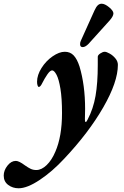

<svg xmlns="http://www.w3.org/2000/svg" viewBox="-146 -722 665 1031"><path d="M-126 221Q-126 193 -106 167.5Q-86 142 -61 142Q-44 142 -12 166Q5 178 18.5 184.5Q32 191 49 191Q77 191 104.5 164.5Q132 138 151 93Q187 11 187 -115Q187 -194 178.5 -245.5Q170 -297 157.5 -320.5Q145 -344 134 -344Q123 -344 108 -322Q93 -300 81 -276Q71 -255 62 -255Q59 -255 56 -262.5Q53 -270 53 -283Q53 -319 77 -357Q101 -395 136.5 -419.5Q172 -444 202 -444Q231 -444 249.5 -424.5Q268 -405 281 -365Q311 -265 311 -137Q311 -103 310 -84V-80Q310 -67 314 -67Q319 -67 325 -81Q355 -138 367 -207Q379 -276 379 -373V-417Q379 -426 392.5 -435Q406 -444 416 -444Q426 -444 443.5 -434Q461 -424 474 -408Q487 -392 487 -374Q487 -282 408.5 -145.5Q330 -9 199 130Q135 199 67.5 244Q0 289 -46 289Q-78 289 -102 271Q-126 253 -126 221ZM284 -485Q284 -495 288 -503L361 -665Q370 -685 379 -693.5Q388 -702 400 -702Q417 -702 440 -683Q463 -664 463 -650Q463 -634 440 -609L329 -486Q312 -469 298 -469Q284 -469 284 -485Z"/></svg>

Font: EB Garamond ExtraBold
Style: Italic
Weight: 800
Italic angle: -17.2°
Designer: Georg Duffner and Octavio Pardo
Foundry: Georg Duffner
Version: Version 1.000